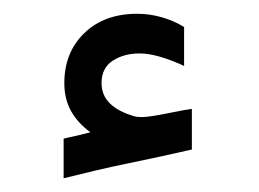

<svg xmlns="http://www.w3.org/2000/svg" viewBox="-20 -996 373 277"><path d="M110.4 -805.2Q91.8 -818.8 82.3 -836.2Q72.8 -853.5 72.8 -876Q72.8 -920.4 101.6 -948.2Q130.4 -976.1 177.7 -976.1Q186.5 -976.1 195.6 -974.9Q204.6 -973.6 213.1 -971.2Q221.7 -968.8 229.7 -965.3Q237.8 -961.9 245.6 -957V-900.9Q206.5 -918.9 181.6 -918.9Q158.7 -918.9 142.6 -908.4Q126.5 -897.9 126.5 -876Q126.5 -841.8 174.3 -828.1Q177.7 -827.1 185.1 -827.1Q190.9 -827.1 201.9 -828.9Q212.9 -830.6 229.2 -834Q245.6 -837.4 256.8 -838.9V-780.3Q237.8 -775.9 210.7 -770Q183.6 -764.2 163.3 -760Q143.1 -755.9 117.9 -750Q92.8 -744.1 71.8 -738.8V-795.9Q77.1 -797.4 84.2 -798.8Q91.3 -800.3 98.1 -802Q105 -803.7 110.4 -805.2Z"/></svg>

Font: Samim WOL
Style: WOL
Weight: 400
Foundry: DejaVu fonts team - Redesigned by Saber Rastikerdar
Version: Version 4.0.0